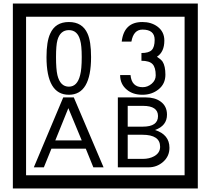

<svg xmlns="http://www.w3.org/2000/svg" viewBox="-20 -980 1195 1090"><path d="M1103 90H53V-960H1103ZM1028 15V-885H128V15ZM497 -656Q497 -442 371 -442Q244 -442 244 -656Q244 -744 265 -789Q294 -855 371 -855Q448 -855 477 -789Q497 -745 497 -656ZM444 -656Q444 -723 435 -752Q420 -809 371 -809Q322 -809 306 -752Q298 -723 298 -656Q298 -587 306 -553Q322 -488 371 -488Q419 -488 435 -554Q444 -587 444 -656ZM919 -556Q919 -504 880.5 -473Q842 -442 789 -442Q734 -442 700 -471Q662 -502 662 -554H721Q727 -485 790 -485Q818 -485 841 -504.5Q864 -524 864 -552Q864 -597 846 -616Q828 -635 783 -635V-679Q825 -679 841.5 -696Q858 -713 858 -754Q858 -812 789 -812Q738 -812 726 -744H671Q684 -855 788 -855Q839 -855 874 -829Q913 -800 913 -750Q913 -685 871 -658Q895 -642 903 -630Q919 -605 919 -556ZM568 -30H510L467 -136H272L229 -30H172L339 -427H399ZM444 -183 368 -366 294 -183ZM942 -141Q942 -93 906.5 -61.5Q871 -30 823 -30H649V-427H808Q859 -427 891 -404Q928 -378 928 -329Q928 -266 860 -242Q942 -216 942 -141ZM877 -321Q877 -379 792 -379H705V-261H791Q877 -261 877 -321ZM889 -147Q889 -215 788 -215H705V-78H791Q828 -78 855 -93Q889 -112 889 -147Z"/></svg>

Font: Unicode BMP Fallback SIL
Style: Regular
Weight: 400
Foundry: NRSI, SIL International
Version: Version 5.1 Based on Unicode 5.1